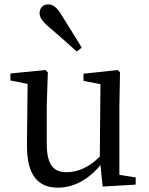

<svg xmlns="http://www.w3.org/2000/svg" viewBox="-20 -849 683 883"><path d="M356 -630C325 -680 295 -730 261 -783C241 -817 221 -829 201 -829C182 -829 162 -816 162 -788C162 -773 170 -756 200 -729C246 -690 289 -652 333 -612ZM529 -45V-361L532 -516L522 -527L364 -510V-477L442 -462L439 -129C391 -81 339 -57 286 -57C226 -57 195 -91 195 -189V-361L200 -516L189 -527L28 -511V-479L107 -463L104 -184C103 -38 158 14 247 14C316 14 386 -21 442 -90L452 9L604 0V-33Z"/></svg>

Font: Noto Serif CJK JP Medium
Style: Regular
Weight: 500
Designer: Ryoko NISHIZUKA 西塚涼子 (kana & ideographs); Frank Grießhammer (Latin, Greek & Cyrillic); Wenlong ZHANG 张文龙 (bopomofo); San
Foundry: Adobe Systems Incorporated
Version: Version 1.000;PS 1;hotconv 16.6.53;makeotf.lib2.5.65590